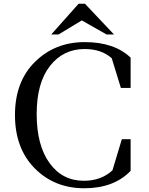

<svg xmlns="http://www.w3.org/2000/svg" viewBox="-20 -985 798 1026"><path d="M678 -241V-72Q589 21 430 21Q271 21 165.5 -85.5Q60 -192 60 -370.5Q60 -549 167 -654.5Q274 -760 432.5 -760Q591 -760 678 -677V-515H626L577 -674Q522 -723 432 -723Q318 -723 247 -632.5Q176 -542 176 -375.5Q176 -209 244.5 -114Q313 -19 428 -19Q521 -19 581 -75L631 -241ZM434 -965 589 -801H549L417 -876L293 -801H254L400 -965Z"/></svg>

Font: Ledger
Style: Regular
Weight: 400
Designer: Denis Masharov
Foundry: Denis Masharov
Version: 1.001